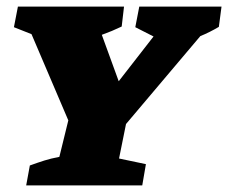

<svg xmlns="http://www.w3.org/2000/svg" viewBox="-20 -559 688 579"><path d="M59 0 70 -60Q95 -69 114 -75Q133 -81 159 -86L186 -196L75 -456L22 -477L34 -539H354L347 -479Q318 -465 287 -454L338 -314L443 -449L388 -477L400 -539H648L640 -478Q613 -462 584 -450L360 -185L339 -81L420 -64L409 0Z"/></svg>

Font: Piazzolla SC ExtraBold
Style: Italic
Weight: 800
Italic angle: -11.3°
Designer: Juan Pablo del Peral
Foundry: Huerta Tipografica
Version: Version 1.330